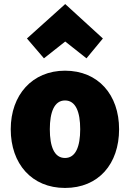

<svg xmlns="http://www.w3.org/2000/svg" viewBox="-20 -904 641 948"><path d="M302 -699 197 -616 113 -714 302 -884 488 -714 407 -616ZM568 -266C568 -95 467 24 301 24C137 24 33 -95 33 -266C33 -436 140 -555 301 -555C465 -555 568 -436 568 -266ZM376 -266C376 -351 354 -408 301 -408C248 -408 226 -350 226 -266C226 -180 248 -124 301 -124C354 -124 376 -181 376 -266Z"/></svg>

Font: Repo Black
Style: Regular
Weight: 900
Designer: Stefan Peev
Foundry: Context Ltd
Version: Version 1.502